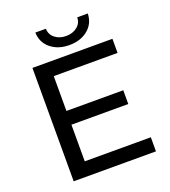

<svg xmlns="http://www.w3.org/2000/svg" viewBox="-157 -1000 984 1114"><g transform="rotate(-20 335.0 -443.5)"><path d="M613 -87V0H105V-700H599V-613H205V-398H556V-313H205V-87ZM191 -887H256Q257 -851 284.5 -829Q312 -807 353 -807Q394 -807 421.5 -829Q449 -851 450 -887H515Q513 -825 467.5 -788Q422 -751 353 -751Q284 -751 238.5 -788Q193 -825 191 -887Z"/></g></svg>

Font: APTA Sans Medium
Style: Bold
Weight: 500
Version: Version 7.200